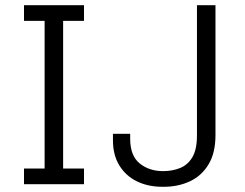

<svg xmlns="http://www.w3.org/2000/svg" viewBox="-20 -706 941 736"><path d="M72 0V-60H151V-626H72V-686H302V-626H222V-60H302V0ZM602 10Q548 10 505.5 -10.5Q463 -31 438 -71Q413 -111 413 -168V-193H479V-174Q479 -109 515.5 -79.5Q552 -50 605 -50Q641 -50 670.5 -62Q700 -74 717.5 -103.5Q735 -133 735 -186V-686H806V-188Q806 -120 779.5 -76Q753 -32 708 -11Q663 10 609 10Z"/></svg>

Font: Chivo Medium ExtraLight
Style: Regular
Weight: 250
Version: Version 2.002